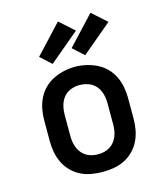

<svg xmlns="http://www.w3.org/2000/svg" viewBox="-117 -873 834 969"><g transform="rotate(-15 300.0 -388.0)"><path d="M300 8Q271 8 241.5 3Q212 -2 186 -15Q160 -28 139 -49Q118 -70 105 -96.5Q92 -123 86.5 -152Q81 -181 81 -210V-320Q81 -349 86.5 -378Q92 -407 105 -433.5Q118 -460 139 -481Q160 -502 186.5 -515Q213 -528 242 -534.5Q271 -541 300 -541Q329 -541 358 -534.5Q387 -528 413.5 -515Q440 -502 461 -481Q482 -460 495 -433.5Q508 -407 513.5 -378Q519 -349 519 -320V-210Q519 -181 513.5 -152Q508 -123 495 -96.5Q482 -70 461 -49Q440 -28 414 -15Q388 -2 358.5 3Q329 8 300 8ZM300 -84Q316 -84 331.5 -87.5Q347 -91 361 -99.5Q375 -108 385 -120.5Q395 -133 401 -147.5Q407 -162 409.5 -178Q412 -194 412 -210V-320Q412 -336 409.5 -352Q407 -368 401 -383Q395 -398 384.5 -410.5Q374 -423 360 -431Q346 -439 330 -442.5Q314 -446 298 -446Q275 -446 252 -437Q229 -428 214.5 -409.5Q200 -391 194 -367.5Q188 -344 188 -320V-210Q188 -194 190.5 -178Q193 -162 199 -147.5Q205 -133 215 -120.5Q225 -108 239 -99.5Q253 -91 268.5 -87.5Q284 -84 300 -84ZM366 -584 309 -636 447 -784 523 -716ZM196 -584 139 -636 277 -784 353 -716Z"/></g></svg>

Font: Iosevka Slab Semibold Extended
Style: Regular
Weight: 600
Width: 7
Monospace: yes
Designer: Belleve Invis
Foundry: Belleve Invis
Version: Version 11.1.0; ttfautohint (v1.8.3)